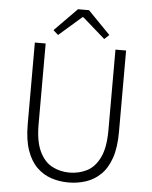

<svg xmlns="http://www.w3.org/2000/svg" viewBox="-61 -981 828 1044"><g transform="rotate(5 352.5 -458.5)"><path d="M352 13Q303 13 258.5 -1.5Q214 -16 179 -50Q144 -84 124 -141.5Q104 -199 104 -284V-729H163V-288Q163 -194 189.5 -139.5Q216 -85 259 -63Q302 -41 352 -41Q404 -41 447.5 -63Q491 -85 517.5 -139.5Q544 -194 544 -288V-729H602V-284Q602 -199 582 -141.5Q562 -84 526.5 -50Q491 -16 446 -1.5Q401 13 352 13ZM226 -781 199 -805 322 -930H382L504 -805L478 -781L355 -889H350Z"/></g></svg>

Font: Noto Sans JP Thin Light
Style: Regular
Weight: 300
Version: Version 2.004-H2;hotconv 1.0.118;makeotfexe 2.5.65603